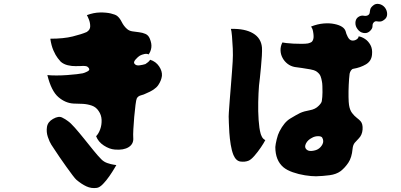

<svg xmlns="http://www.w3.org/2000/svg" viewBox="-20 -874 2040 977"><path d="M744 -570Q773 -561 789.5 -536.5Q806 -512 804 -488Q801 -464 785 -440.5Q769 -417 722 -398Q713 -393 697.5 -389Q682 -385 676 -373Q673 -367 669.5 -340Q666 -313 663 -279Q660 -245 658.5 -215.5Q657 -186 658 -174Q661 -142 635 -125.5Q609 -109 564 -113Q537 -115 508.5 -133.5Q480 -152 469 -181Q482 -194 490 -216.5Q498 -239 497 -264Q496 -289 482 -309Q469 -329 447.5 -336.5Q426 -344 402 -345.5Q378 -347 355 -347Q313 -349 277 -380Q241 -411 221 -492Q240 -490 267 -490Q294 -490 321.5 -492Q349 -494 370.5 -496.5Q392 -499 401 -501Q410 -503 423 -509.5Q436 -516 434 -522Q433 -529 425 -534.5Q417 -540 391 -538Q383 -538 364.5 -537.5Q346 -537 325 -542Q304 -547 289 -560Q285 -564 274 -578Q263 -592 252 -617Q241 -642 236 -677Q304 -677 350 -688.5Q396 -700 421 -711Q439 -722 439 -740Q439 -758 432.5 -774.5Q426 -791 422 -797Q457 -810 489 -810.5Q521 -811 544 -805.5Q567 -800 576 -793Q589 -783 599.5 -762Q610 -741 626 -727Q637 -717 653.5 -714.5Q670 -712 687.5 -710Q705 -708 720 -701.5Q735 -695 742 -678Q753 -652 750 -631.5Q747 -611 736 -597Q728 -602 714.5 -599Q701 -596 692 -591Q683 -586 670.5 -572Q658 -558 664 -550Q672 -539 690 -541.5Q708 -544 720 -548Q726 -552 733 -557.5Q740 -563 744 -570ZM324 -259Q339 -249 361 -224Q383 -199 407.5 -168.5Q432 -138 455 -109.5Q478 -81 496 -63Q509 -50 527 -44Q545 -38 558.5 -36Q572 -34 572 -34Q572 -34 562 -17Q552 0 536.5 22.5Q521 45 504 62.5Q487 80 473 82Q445 86 420 74.5Q395 63 369 41Q363 36 349 17.5Q335 -1 317.5 -25.5Q300 -50 283.5 -74Q267 -98 255.5 -116Q244 -134 241 -138Q232 -152 223.5 -177Q215 -202 219 -228Q223 -254 250 -269Q278 -285 296 -276Q314 -267 324 -259Z M1884 -762Q1875 -755 1875.5 -741Q1876 -727 1859 -713Q1846 -703 1828.5 -706.5Q1811 -710 1800 -725Q1788 -740 1788.5 -758Q1789 -776 1801 -786Q1816 -797 1830.5 -794Q1845 -791 1855 -798Q1861 -803 1861.5 -810.5Q1862 -818 1864.5 -827.5Q1867 -837 1880 -847Q1892 -857 1909.5 -853.5Q1927 -850 1939 -835Q1950 -820 1950 -802.5Q1950 -785 1937 -775Q1925 -765 1915 -764.5Q1905 -764 1897.5 -765.5Q1890 -767 1884 -762ZM1805 -689Q1820 -687 1837 -676Q1854 -665 1865 -645Q1876 -625 1873 -596Q1870 -563 1842 -546.5Q1814 -530 1778 -524Q1771 -523 1766 -515.5Q1761 -508 1759 -499Q1756 -475 1754.5 -442Q1753 -409 1753.5 -380.5Q1754 -352 1756 -340Q1760 -314 1771.5 -299Q1783 -284 1795.5 -274.5Q1808 -265 1815 -257Q1827 -243 1825 -215Q1823 -187 1805 -169Q1795 -159 1785.5 -148Q1776 -137 1774 -116Q1770 -72 1752.5 -46Q1735 -20 1713 -3Q1691 13 1657.5 17.5Q1624 22 1588 23Q1564 23 1532 18Q1500 13 1470 2.5Q1440 -8 1422 -23Q1381 -58 1381 -126Q1382 -140 1388 -165Q1394 -190 1402 -205Q1426 -252 1456.5 -270.5Q1487 -289 1507 -299Q1527 -308 1556 -313Q1585 -318 1602 -336Q1616 -350 1617.5 -359.5Q1619 -369 1620 -381Q1621 -389 1621 -404.5Q1621 -420 1620.5 -436Q1620 -452 1618 -460Q1616 -473 1611 -486.5Q1606 -500 1588 -512Q1580 -517 1559.5 -521Q1539 -525 1516.5 -528Q1494 -531 1480 -533Q1459 -537 1443 -549.5Q1427 -562 1418 -579Q1408 -597 1407.5 -618Q1407 -639 1417 -658Q1420 -657 1436 -655Q1452 -653 1473 -652Q1494 -651 1514.5 -651Q1535 -651 1547 -653Q1555 -655 1562.5 -658.5Q1570 -662 1574 -674.5Q1578 -687 1573 -714Q1571 -725 1568 -730Q1565 -735 1563 -739Q1596 -752 1626.5 -754.5Q1657 -757 1681 -752Q1731 -742 1739 -714Q1741 -703 1749.5 -686.5Q1758 -670 1770 -668Q1782 -666 1793 -672.5Q1804 -679 1805 -689ZM1306 -195Q1307 -190 1312.5 -178.5Q1318 -167 1330 -161Q1323 -147 1307.5 -124Q1292 -101 1274.5 -81Q1257 -61 1244 -56Q1226 -49 1203.5 -52Q1181 -55 1168 -85Q1159 -107 1154 -138Q1149 -169 1147 -199Q1145 -229 1144.5 -249Q1144 -269 1144 -269Q1143 -276 1144.5 -302Q1146 -328 1149 -364Q1152 -400 1155 -438.5Q1158 -477 1160.5 -509.5Q1163 -542 1164 -561Q1166 -592 1164.5 -627Q1163 -662 1160.5 -690Q1158 -718 1155 -727Q1226 -729 1267.5 -704.5Q1309 -680 1313 -632Q1314 -617 1312.5 -590Q1311 -563 1308 -533Q1305 -503 1302.5 -477.5Q1300 -452 1298 -439Q1295 -402 1294 -354.5Q1293 -307 1296 -263.5Q1299 -220 1306 -195ZM1538 -115Q1548 -104 1567 -106Q1586 -108 1598 -115Q1613 -124 1621 -140Q1629 -156 1620 -173Q1616 -181 1599 -181Q1582 -181 1568 -173Q1546 -162 1537 -144Q1528 -126 1538 -115Z"/></svg>

Font: Potta One
Style: Regular
Weight: 400
Designer: 108,108go
Foundry: Font Zone 108
Version: Version 1.000